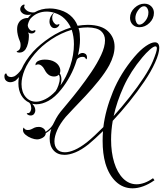

<svg xmlns="http://www.w3.org/2000/svg" viewBox="-20 -802 886 1044"><path d="M701 222Q649 222 610.5 186Q572 150 553 86Q538 33 538 -36Q538 -49 538.5 -62.5Q539 -76 540 -89Q517 -67 497 -48.5Q477 -30 461 -17Q423 13 390 26.5Q357 40 331 40Q293 40 271.5 16Q250 -8 250 -48Q250 -73 259 -101Q245 -87 229 -78Q228 -62 212 -53Q196 -44 181 -44Q168 -44 150 -51Q132 -58 118.5 -69.5Q105 -81 105 -94V-97Q105 -106 110 -108Q112 -101 118 -98Q124 -95 131 -95Q144 -95 152 -100Q159 -104 168 -108Q177 -112 191 -112Q204 -112 215 -104.5Q226 -97 228 -85Q236 -90 247.5 -100Q259 -110 267 -123Q275 -140 285 -158Q295 -176 309 -194Q320 -208 348 -241Q376 -274 410 -318Q444 -362 476.5 -410Q509 -458 530 -503Q551 -548 551 -583Q551 -614 529.5 -633Q508 -652 457 -653Q445 -653 432.5 -652Q420 -651 407 -649Q412 -635 413.5 -619.5Q415 -604 415 -587Q415 -548 404 -502Q416 -514 429 -514Q435 -514 441 -511Q448 -508 450.5 -502Q453 -496 453 -490Q453 -483 450.5 -480.5Q448 -478 445 -485Q442 -493 428 -493Q419 -493 409 -488Q399 -483 396 -473V-472Q383 -429 361 -388.5Q339 -348 313 -316Q279 -273 244 -254Q209 -235 178 -235Q166 -235 155 -238Q172 -221 172 -202Q172 -191 164 -181Q157 -174 147 -174Q136 -174 128.5 -180.5Q121 -187 133 -187Q140 -187 145 -195.5Q150 -204 150 -214Q150 -219 148 -228Q146 -237 139 -244Q112 -256 96 -283.5Q80 -311 80 -349Q80 -365 83 -383Q74 -372 65 -364Q50 -355 36 -355Q23 -355 13.5 -363Q4 -371 4 -387Q4 -398 9.5 -401.5Q15 -405 16 -398Q21 -383 42 -383Q46 -383 50 -384.5Q54 -386 58 -387Q66 -391 77.5 -402Q89 -413 97 -426Q107 -449 122.5 -472.5Q138 -496 160 -521Q198 -562 252 -598Q306 -634 365 -652Q352 -680 330.5 -701Q309 -722 277 -732Q256 -739 233 -739Q208 -739 185.5 -729.5Q163 -720 146 -701Q136 -688 131 -666Q131 -654 139 -644Q147 -634 156 -634Q161 -634 165 -637Q166 -638 168 -638Q176 -638 171 -629Q164 -620 152 -620H149Q141 -620 133 -626Q135 -622 135 -620Q137 -617 137 -612Q137 -607 137 -602Q137 -587 132.5 -567.5Q128 -548 119 -534Q106 -516 86 -516Q83 -516 80 -516.5Q77 -517 74 -518Q70 -520 70 -521Q70 -523 81 -528Q92 -536 92 -557Q92 -570 88 -578Q81 -594 77 -611Q73 -628 73 -643Q73 -656 76 -666Q84 -688 100 -696.5Q116 -705 132 -704Q136 -710 141 -715Q146 -720 151 -724Q142 -721 132 -721Q113 -721 101.5 -730.5Q90 -740 90 -752Q90 -764 101 -773Q107 -778 111.5 -777Q116 -776 113 -771Q109 -764 115 -755.5Q121 -747 131 -741Q137 -738 147.5 -735.5Q158 -733 168 -735Q204 -756 250 -756Q268 -756 284 -753Q331 -744 360 -720Q389 -696 402 -662Q416 -664 430 -665.5Q444 -667 458 -667Q532 -666 567.5 -632Q603 -598 603 -548Q603 -502 574 -447Q552 -407 517 -363.5Q482 -320 444.5 -280Q407 -240 377.5 -209.5Q348 -179 337 -166Q306 -129 291 -94.5Q276 -60 276 -34Q276 -6 291 10Q306 26 333 26Q356 26 386 13Q416 0 452 -28Q472 -44 494.5 -65Q517 -86 542 -111Q553 -203 594 -303Q635 -403 710 -492Q743 -531 773 -551.5Q803 -572 822 -572Q846 -572 846 -541Q846 -528 840.5 -507.5Q835 -487 823 -461Q802 -414 764.5 -358.5Q727 -303 682.5 -248Q638 -193 593 -145Q584 -93 584 -43Q584 27 601 82Q618 137 649.5 168.5Q681 200 723 200Q743 200 765.5 192Q788 184 812 167L820 178Q789 200 758.5 211Q728 222 701 222ZM277 -649Q264 -649 256.5 -660Q249 -671 249 -685Q249 -706 263 -723Q267 -728 272 -731Q277 -734 273 -730Q268 -725 266 -718.5Q264 -712 264 -706Q264 -695 267 -689Q271 -679 279.5 -672Q288 -665 295 -669Q304 -673 303 -667.5Q302 -662 294.5 -655.5Q287 -649 277 -649ZM176 -249Q199 -249 227 -263Q255 -277 283 -307Q283 -308 283.5 -308.5Q284 -309 284 -309Q290 -317 297.5 -337.5Q305 -358 305 -376Q305 -388 300 -396Q290 -386 274 -386Q259 -386 246 -394Q234 -403 228.5 -412.5Q223 -422 219 -429Q215 -437 206 -444.5Q197 -452 187 -452Q179 -452 174 -447Q174 -448 173.5 -449Q173 -450 173 -452Q173 -457 178 -463Q185 -471 197.5 -474.5Q210 -478 223 -478Q257 -478 278 -465Q293 -456 300.5 -443Q308 -430 308 -418Q308 -409 305 -403Q314 -390 314 -370Q314 -356 309 -338Q341 -382 361.5 -442.5Q382 -503 382 -562Q382 -604 370 -640Q312 -623 258.5 -587.5Q205 -552 169 -509Q131 -464 114 -422Q97 -380 97 -345Q97 -302 119 -275.5Q141 -249 176 -249ZM598 -171Q643 -221 686 -275.5Q729 -330 762 -380.5Q795 -431 811 -469Q833 -522 833 -539Q833 -550 825 -550Q815 -550 794.5 -532Q774 -514 754 -490Q690 -414 652.5 -331.5Q615 -249 598 -171ZM738 -654Q715 -654 701 -668.5Q687 -683 687 -705Q687 -736 711.5 -759Q736 -782 765 -782Q788 -782 802.5 -767.5Q817 -753 817 -732Q817 -701 793 -677.5Q769 -654 738 -654ZM738 -668Q754 -668 770.5 -688.5Q787 -709 787 -734Q787 -747 780.5 -757.5Q774 -768 763 -768Q747 -768 731.5 -747Q716 -726 716 -703Q716 -690 722 -679Q728 -668 738 -668Z"/></svg>

Font: Fleur De Leah
Style: Regular
Weight: 400
Designer: Robert E. Leuschke
Foundry: Robert E. Leuschke
Version: Version 1.010; ttfautohint (v1.8.3)